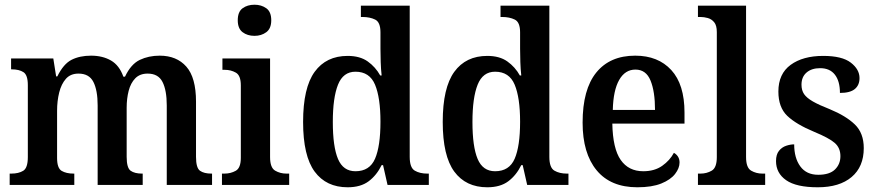

<svg xmlns="http://www.w3.org/2000/svg" viewBox="-20 -784 3718 814"><path d="M21 0V-48H28Q59 -48 78.5 -60Q98 -72 98 -118V-423Q98 -466 79.5 -478Q61 -490 30 -490H27V-536H206L218 -460H223Q249 -513 283.5 -530.5Q318 -548 366 -548Q415 -548 450.5 -527.5Q486 -507 503 -459H510Q535 -512 572.5 -530Q610 -548 657 -548Q729 -548 770 -501.5Q811 -455 811 -353V-119Q811 -72 828 -60Q845 -48 876 -48H879V0H687V-337Q687 -401 669 -436.5Q651 -472 606 -472Q573 -472 553.5 -452Q534 -432 525.5 -399Q517 -366 517 -327V-119Q517 -72 534 -60Q551 -48 582 -48H585V0H394V-337Q394 -401 376 -436.5Q358 -472 313 -472Q279 -472 259.5 -450Q240 -428 231 -392Q222 -356 222 -314V-114Q222 -71 241.5 -59.5Q261 -48 292 -48H295V0Z M1059 -632Q1029 -632 1008.5 -647.5Q988 -663 988 -698Q988 -734 1008.5 -749Q1029 -764 1059 -764Q1088 -764 1109 -749Q1130 -734 1130 -698Q1130 -663 1109 -647.5Q1088 -632 1059 -632ZM921 0V-48H932Q958 -48 979.5 -60Q1001 -72 1001 -115V-422Q1001 -464 980 -476Q959 -488 933 -488H923V-536H1125V-118Q1125 -73 1146.5 -60.5Q1168 -48 1194 -48H1206V0Z M1454 10Q1363 10 1314 -56.5Q1265 -123 1265 -267Q1265 -412 1314 -479.5Q1363 -547 1454 -547Q1506 -547 1539 -523.5Q1572 -500 1592 -464H1598Q1595 -490 1594 -521Q1593 -552 1593 -578V-647Q1593 -690 1570.5 -701Q1548 -712 1517 -712H1510V-760H1717V-119Q1717 -73 1738.5 -60.5Q1760 -48 1791 -48H1798V0H1623L1604 -84H1598Q1577 -41 1543 -15.5Q1509 10 1454 10ZM1487 -58Q1547 -58 1570 -111Q1593 -164 1593 -268Q1593 -370 1570 -425Q1547 -480 1487 -480Q1435 -480 1413 -425Q1391 -370 1391 -267Q1391 -162 1413 -110Q1435 -58 1487 -58Z M2046 10Q1955 10 1906 -56.5Q1857 -123 1857 -267Q1857 -412 1906 -479.5Q1955 -547 2046 -547Q2098 -547 2131 -523.5Q2164 -500 2184 -464H2190Q2187 -490 2186 -521Q2185 -552 2185 -578V-647Q2185 -690 2162.5 -701Q2140 -712 2109 -712H2102V-760H2309V-119Q2309 -73 2330.5 -60.5Q2352 -48 2383 -48H2390V0H2215L2196 -84H2190Q2169 -41 2135 -15.5Q2101 10 2046 10ZM2079 -58Q2139 -58 2162 -111Q2185 -164 2185 -268Q2185 -370 2162 -425Q2139 -480 2079 -480Q2027 -480 2005 -425Q1983 -370 1983 -267Q1983 -162 2005 -110Q2027 -58 2079 -58Z M2682 10Q2569 10 2509.5 -62Q2450 -134 2450 -264Q2450 -405 2508 -476.5Q2566 -548 2673 -548Q2770 -548 2826 -487Q2882 -426 2882 -307V-260H2576Q2578 -154 2611.5 -106Q2645 -58 2707 -58Q2755 -58 2787.5 -81Q2820 -104 2837 -136Q2847 -131 2854 -120.5Q2861 -110 2861 -95Q2861 -71 2842 -46.5Q2823 -22 2783.5 -6Q2744 10 2682 10ZM2757 -318Q2757 -396 2738 -442.5Q2719 -489 2674 -489Q2630 -489 2605 -445Q2580 -401 2578 -318Z M2939 0V-48H2950Q2976 -48 2997.5 -60.5Q3019 -73 3019 -118V-648Q3019 -676 3008 -689.5Q2997 -703 2981 -707.5Q2965 -712 2950 -712H2939V-760H3143V-118Q3143 -73 3164.5 -60.5Q3186 -48 3212 -48H3224V0Z M3447 10Q3356 10 3313 -20Q3270 -50 3270 -101Q3270 -129 3282.5 -144.5Q3295 -160 3313 -166Q3331 -172 3347 -172Q3347 -114 3373 -78.5Q3399 -43 3449 -43Q3497 -43 3520 -65.5Q3543 -88 3543 -122Q3543 -157 3519 -178Q3495 -199 3432 -225Q3355 -257 3317.5 -293Q3280 -329 3280 -396Q3280 -471 3332 -509Q3384 -547 3470 -547Q3550 -547 3587 -518.5Q3624 -490 3624 -453Q3624 -423 3604 -406.5Q3584 -390 3541 -390Q3541 -440 3519.5 -467.5Q3498 -495 3457 -495Q3421 -495 3399.5 -476.5Q3378 -458 3378 -425Q3378 -401 3389 -385Q3400 -369 3426 -354Q3452 -339 3498 -321Q3566 -293 3604 -256.5Q3642 -220 3642 -156Q3642 -77 3590.5 -33.5Q3539 10 3447 10Z"/></svg>

Font: Noto Serif SemiCondensed SemiBold
Style: Regular
Weight: 600
Width: 4
Designer: Monotype Design Team
Foundry: Monotype Imaging Inc.
Version: Version 2.013; ttfautohint (v1.8.4.7-5d5b)